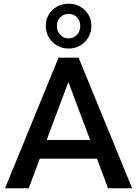

<svg xmlns="http://www.w3.org/2000/svg" viewBox="-20 -1016 740 1036"><path d="M7 0 296 -705H404L693 0H563L489 -198L540 -160H159L209 -198L135 0ZM348 -571 221 -232 200 -261H498L477 -232L350 -571ZM350 -754Q315 -754 287.5 -770.5Q260 -787 243.5 -814.5Q227 -842 227 -876Q227 -910 243 -937Q259 -964 287 -980Q315 -996 350 -996Q385 -996 413 -980Q441 -964 457 -937Q473 -910 473 -875Q473 -842 457 -814.5Q441 -787 413 -770.5Q385 -754 350 -754ZM350 -809Q378 -809 395.5 -828Q413 -847 413 -876Q413 -904 395.5 -922.5Q378 -941 350 -941Q323 -941 305 -922.5Q287 -904 287 -876Q287 -847 305 -828Q323 -809 350 -809Z"/></svg>

Font: Nunito Sans 10pt SemiCondensed
Style: Bold
Weight: 700
Width: 4
Designer: Vernon Adams
Foundry: Vernon Adams
Version: Version 3.101;gftools[0.9.27]